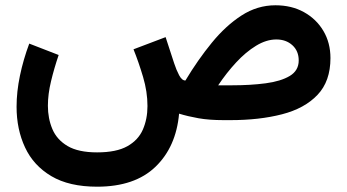

<svg xmlns="http://www.w3.org/2000/svg" viewBox="-20 -453 1308 724"><path d="M346.2 251Q240.7 251 173.6 211.2Q106.4 171.4 74.5 103Q42.5 34.7 42.5 -50.3Q42.5 -106.9 55.2 -167.7Q67.9 -228.5 90.3 -288.6L201.2 -245.6Q184.1 -195.3 172.4 -146.5Q160.6 -97.7 160.6 -54.2Q160.6 -6.3 177.5 33.7Q194.3 73.7 234.9 97.7Q275.4 121.6 346.2 121.6Q418.9 121.6 460.2 98.4Q501.5 75.2 518.8 35.4Q536.1 -4.4 536.1 -53.2Q536.1 -106.9 519.5 -162.8Q502.9 -218.8 483.4 -267.1L604.5 -313L636.7 -214.4Q645 -189 655.5 -169.2Q666 -149.4 679.2 -149.4Q726.1 -227.5 778.6 -291.7Q831.1 -356 890.6 -394.5Q950.2 -433.1 1018.6 -433.1Q1079.6 -433.1 1126.2 -407.2Q1172.9 -381.3 1199.5 -336.4Q1226.1 -291.5 1226.1 -233.9Q1226.1 -146.5 1177.2 -95.2Q1128.4 -43.9 1043.2 -22Q958 0 848.6 0H823.2Q768.6 0 728.5 -7.1Q688.5 -14.2 655.3 -24.4Q644 101.1 566.2 176Q488.3 251 346.2 251ZM1022 -304.2Q984.4 -304.2 945.6 -280.5Q906.7 -256.8 870.4 -217.5Q834 -178.2 802.7 -131.3H853.5Q924.8 -131.3 981.9 -138.9Q1039.1 -146.5 1072.8 -166.7Q1106.4 -187 1106.4 -225.1Q1106.4 -260.7 1082.5 -282.5Q1058.6 -304.2 1022 -304.2Z"/></svg>

Font: Vazirmatn UI FD
Style: Bold
Weight: 700
Designer: Saber Rastikerdar
Foundry: Saber Rastikerdar
Version: Version 33.003